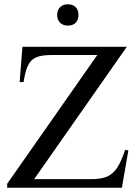

<svg xmlns="http://www.w3.org/2000/svg" viewBox="-20 -882 651 902"><path d="M552.7 0H13.7V-18.6L437 -623.5H226.1Q188 -623.5 166 -617.9Q144 -612.3 129.9 -599.6Q123.5 -593.8 118.2 -585.9Q112.8 -578.1 107.9 -566.4Q103 -554.7 98.9 -537.8Q94.7 -521 90.8 -496.6H72.3L85.4 -662.1H575.7L140.6 -40.5H412.1Q443.4 -40.5 466.8 -46.9Q490.2 -53.2 506.8 -67.4Q524.4 -81.1 539.1 -108.4Q553.7 -135.7 567.9 -178.2L583 -175.3ZM348.6 -812Q348.6 -788.1 335.4 -774.9Q322.3 -761.7 298.3 -761.7Q275.9 -761.7 262.2 -775.4Q248.5 -789.1 248.5 -812Q248.5 -834.5 262.2 -848.1Q275.9 -861.8 298.3 -861.8Q322.3 -861.8 335.4 -848.6Q348.6 -835.4 348.6 -812Z"/></svg>

Font: Doulos SIL Afr
Style: Regular
Weight: 400
Designer: Walt Agee, Victor Gaultney, Peter Martin, Debbi Hosken, Becca Hirsbrunner
Foundry: SIL International
Version: Version 5.000